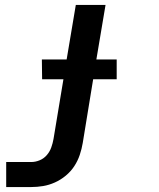

<svg xmlns="http://www.w3.org/2000/svg" viewBox="-20 -540 640 775"><path d="M5 215V114H106Q123 114 140 107Q157 100 169 86Q181 72 187 55Q193 38 196 21L236 -220H150L149 -300H249L286 -520H406L369 -300H451V-220H356L314 37Q310 61 302 85Q294 109 280 130.5Q266 152 245.5 169Q225 186 201.5 196.5Q178 207 154 211Q130 215 106 215Z"/></svg>

Font: Iosevka Extended
Style: Bold Italic
Weight: 700
Width: 7
Italic angle: -9°
Monospace: yes
Designer: Belleve Invis
Foundry: Belleve Invis
Version: Version 32.5.0; ttfautohint (v1.8.4)